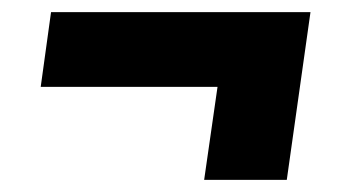

<svg xmlns="http://www.w3.org/2000/svg" viewBox="-20 -410 560 316"><path d="M491 -390H64L47 -267H338L316 -114H452Z"/></svg>

Font: Fira Sans
Style: Bold Italic
Weight: 700
Italic angle: -8°
Designer: bBox Type GmbH & Carrois Corporate GbR & Edenspiekermann AG
Foundry: bBox Type GmbH & Carrois Corporate GbR & Edenspiekermann AG
Version: Version 4.301;PS 004.301;hotconv 1.0.88;makeotf.lib2.5.64775